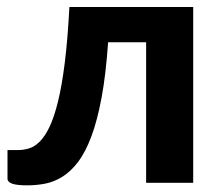

<svg xmlns="http://www.w3.org/2000/svg" viewBox="-20 -536 644 563"><path d="M546.5 0H408.5V-412H297Q290.5 -318 278 -250.5Q265.5 -183 248 -136.2Q230.5 -89.5 209 -61.2Q187.5 -33 163 -17.8Q138.5 -2.5 112.5 2.5Q86.5 7.5 60 7.5Q29 7.5 15.5 2.5Q2 -2.5 2 -12V-96H33Q49 -96 65 -100.8Q81 -105.5 96.2 -120.5Q111.5 -135.5 125 -163.5Q138.5 -191.5 150 -238Q161.5 -284.5 170 -352.5Q178.5 -420.5 183.5 -515.5H546.5Z"/></svg>

Font: Lato 2
Style: Regular
Weight: 800
Designer: Lukasz Dziedzic with Adam Twardoch and Botio Nikoltchev
Foundry: tyPoland Lukasz Dziedzic
Version: Version 2.015; 2015-08-06; http://www.latofonts.com/